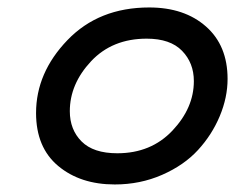

<svg xmlns="http://www.w3.org/2000/svg" viewBox="-20 -483 633 517"><path d="M381.8 -462.9Q476.6 -462.9 534.7 -411.6Q592.8 -360.4 592.8 -270.5Q592.8 -220.7 571.8 -170.4Q550.8 -120.1 513.2 -79.1Q475.6 -38.1 416.5 -12.2Q357.4 13.7 289.1 13.7Q196.3 13.7 136.7 -36.1Q77.1 -85.9 77.1 -178.7Q77.1 -287.1 161.6 -375Q246.1 -462.9 381.8 -462.9ZM375 -378.9Q282.2 -378.9 225.1 -317.9Q168 -256.8 168 -183.6Q168 -133.8 199.7 -102.1Q231.4 -70.3 295.9 -70.3Q386.7 -70.3 444.3 -131.3Q502 -192.4 502 -264.6Q502 -313.5 470.2 -346.2Q438.5 -378.9 375 -378.9Z"/></svg>

Font: Thabit-Bold-Oblique
Style: Bold Oblique
Weight: 700
Designer: Regenerated by Nadim Shaikli
Foundry: MAK Alagha
Version: 0.01